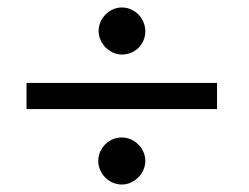

<svg xmlns="http://www.w3.org/2000/svg" viewBox="-20 -507 666 514"><path d="M51 -215H561V-285H51ZM243 -76C243 -42 272 -13 306 -13C340 -13 369 -43 369 -76C369 -111 339 -139 306 -139C271 -139 243 -110 243 -76ZM244 -424C244 -390 274 -361 306 -361C342 -361 369 -389 369 -423C369 -458 341 -487 306 -487C273 -487 244 -458 244 -424Z"/></svg>

Font: KpRoman
Style: SemiboldItalic
Weight: 600
Italic angle: -11°
Version: Version 0.66